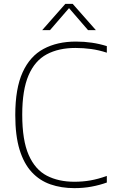

<svg xmlns="http://www.w3.org/2000/svg" viewBox="-20 -964 590 993"><path d="M364.5 9Q297 9 241 -10.5Q185 -30 144.2 -73.8Q103.5 -117.5 81.2 -190Q59 -262.5 59 -369Q59 -506.5 97 -590Q135 -673.5 205.5 -711.2Q276 -749 372.5 -749Q415.5 -749 454.8 -743.2Q494 -737.5 532.5 -725.5V-691.5Q491.5 -705 451.5 -710.5Q411.5 -716 370 -716Q283.5 -716 222 -683.2Q160.5 -650.5 127.8 -574.8Q95 -499 95 -371Q95 -238 128.5 -162.2Q162 -86.5 222.5 -55.2Q283 -24 364.5 -24Q407.5 -24 446.8 -30.8Q486 -37.5 532.5 -54V-20Q495 -6.5 453.5 1.2Q412 9 364.5 9ZM198 -808 318 -944H356L476 -808H435.5L330.5 -929.5H343.5L238.5 -808Z"/></svg>

Font: Encode Sans SC Condensed Thin Thin
Style: Regular
Weight: 250
Version: Version 3.002